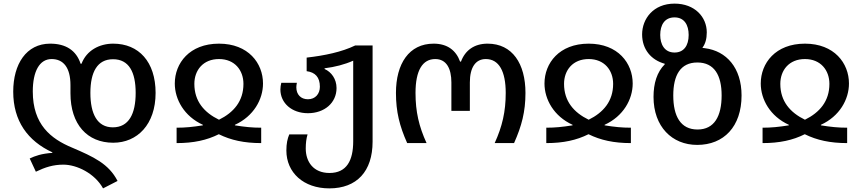

<svg xmlns="http://www.w3.org/2000/svg" viewBox="-20 -790 4760 1060"><path d="M549 250 629 209C580 114 497 76 378 25C260 -24 161 -103 161 -285C161 -396 198 -464 265 -464C330 -464 369 -417 369 -320V-275C369 -103 462 -2 605 -2C738 -2 839 -103 839 -277C839 -449 746 -549 605 -549C529 -549 458 -512 430 -438H425C401 -512 343 -549 257 -549C125 -549 53 -436 53 -284C53 -122 133 -12 269 51V54C209 58 173 71 144 85L178 158C230 133 274 119 330 119C404 119 503 167 549 250ZM603 -87C517 -87 479 -161 479 -277C479 -392 517 -463 604 -463C692 -463 729 -392 729 -277C729 -161 691 -87 603 -87Z M955 0C1049 0 1122 -16 1188 -49C1255 -16 1328 0 1422 0V-85C1372 -85 1333 -89 1277 -98V-101C1380 -148 1432 -241 1432 -329C1432 -441 1351 -549 1189 -549C1026 -549 945 -441 945 -329C945 -241 997 -148 1100 -101V-98C1043 -89 1004 -85 955 -85ZM1189 -129C1107 -169 1053 -231 1053 -327C1053 -402 1101 -464 1189 -464C1276 -464 1324 -402 1324 -327C1324 -231 1270 -169 1189 -129Z M1798 250C1950 250 2037 156 2037 -8V-539H1941C1867 -503 1771 -483 1673 -472V-397C1720 -391 1746 -364 1746 -311C1746 -272 1721 -242 1680 -242C1641 -242 1616 -268 1616 -308C1616 -315 1617 -323 1619 -333H1533C1530 -321 1528 -308 1528 -296C1528 -221 1591 -165 1680 -165C1771 -165 1838 -222 1838 -304C1838 -354 1809 -393 1772 -409V-413C1829 -420 1883 -434 1930 -455V-10C1930 96 1894 165 1799 165C1710 165 1668 103 1668 30C1668 1 1671 -25 1678 -48H1577C1567 -24 1561 2 1561 41C1561 163 1656 250 1798 250Z M2228 0H2335C2293 -92 2274 -173 2274 -277C2274 -402 2313 -464 2383 -464C2445 -464 2472 -411 2472 -335V-178H2574V-335C2574 -417 2605 -464 2662 -464C2735 -464 2772 -396 2772 -277C2772 -174 2753 -92 2711 0H2818C2860 -94 2881 -173 2881 -277C2881 -438 2809 -549 2672 -549C2598 -549 2548 -512 2525 -450H2520C2498 -511 2451 -549 2374 -549C2238 -549 2166 -438 2166 -277C2166 -173 2186 -94 2228 0Z M2996 0C3090 0 3163 -16 3229 -49C3296 -16 3369 0 3463 0V-85C3413 -85 3374 -89 3318 -98V-101C3421 -148 3473 -241 3473 -329C3473 -441 3392 -549 3230 -549C3067 -549 2986 -441 2986 -329C2986 -241 3038 -148 3141 -101V-98C3084 -89 3045 -85 2996 -85ZM3230 -129C3148 -169 3094 -231 3094 -327C3094 -402 3142 -464 3230 -464C3317 -464 3365 -402 3365 -327C3365 -231 3311 -169 3230 -129Z M3829 10C3976 10 4074 -91 4074 -263C4074 -415 3991 -509 3871 -524C3866 -525 3863 -525 3859 -525V-528C3874 -548 3882 -576 3882 -611C3882 -696 3816 -770 3704 -770C3587 -770 3525 -686 3525 -600C3525 -518 3574 -459 3650 -438V-435C3607 -392 3588 -330 3588 -255C3588 -91 3690 10 3829 10ZM3704 -500C3648 -500 3625 -546 3625 -597C3625 -652 3649 -694 3704 -694C3758 -694 3782 -652 3782 -597C3782 -538 3755 -500 3704 -500ZM3831 -75C3737 -75 3697 -149 3697 -263C3697 -374 3736 -445 3830 -445C3924 -445 3964 -374 3964 -263C3964 -149 3924 -75 3831 -75Z M4190 0C4284 0 4357 -16 4423 -49C4490 -16 4563 0 4657 0V-85C4607 -85 4568 -89 4512 -98V-101C4615 -148 4667 -241 4667 -329C4667 -441 4586 -549 4424 -549C4261 -549 4180 -441 4180 -329C4180 -241 4232 -148 4335 -101V-98C4278 -89 4239 -85 4190 -85ZM4424 -129C4342 -169 4288 -231 4288 -327C4288 -402 4336 -464 4424 -464C4511 -464 4559 -402 4559 -327C4559 -231 4505 -169 4424 -129Z"/></svg>

Font: Noto Sans Georgian Medium
Style: Regular
Weight: 500
Designer: Monotype Design Team, Akaki Razmadze
Foundry: Google LLC
Version: Version 2.005